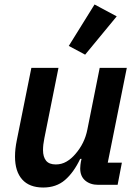

<svg xmlns="http://www.w3.org/2000/svg" viewBox="-20 -825 616 857"><path d="M241 -522 178 -208Q172 -179 172 -155Q172 -125 185.5 -108Q199 -91 229 -91Q255 -91 276.5 -103.5Q298 -116 316 -137Q358 -185 370 -247L425 -522H546L461 -99H524L505 0H419Q383 0 360.5 -19Q338 -38 338 -73Q338 -81 339 -89Q340 -97 341 -103L344 -116H338Q309 -55 270 -21.5Q231 12 173 12Q111 12 79 -24Q47 -60 47 -126Q47 -144 49 -161.5Q51 -179 55 -199L120 -522ZM360 -581 287 -620 402 -805 501 -752Z"/></svg>

Font: IBM Plex Sans SmBld
Style: Italic
Weight: 600
Italic angle: -11°
Designer: Mike Abbink, Paul van der Laan, Pieter van Rosmalen
Foundry: Bold Monday
Version: Version 3.005